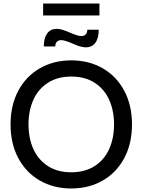

<svg xmlns="http://www.w3.org/2000/svg" viewBox="-20 -1057 810 1091"><path d="M40 -350Q40 -459 84 -541.5Q128 -624 206.5 -669Q285 -714 385 -714Q485 -714 563.5 -669Q642 -624 686 -541.5Q730 -459 730 -350Q730 -241 686 -158.5Q642 -76 563.5 -31Q485 14 385 14Q285 14 206.5 -31Q128 -76 84 -158.5Q40 -241 40 -350ZM628 -350Q628 -428 600.5 -489.5Q573 -551 518 -586.5Q463 -622 385 -622Q307 -622 252 -586.5Q197 -551 169.5 -489.5Q142 -428 142 -350Q142 -272 169.5 -210.5Q197 -149 252 -113.5Q307 -78 385 -78Q463 -78 518 -113.5Q573 -149 600.5 -210.5Q628 -272 628 -350ZM391 -810Q347 -829 328 -829Q312 -829 303 -819.5Q294 -810 294 -793H229Q229 -841 248 -867Q267 -893 302 -893Q318 -893 336 -887.5Q354 -882 379 -871Q423 -852 442 -852Q458 -852 467 -861.5Q476 -871 476 -888H541Q541 -840 522 -814Q503 -788 468 -788Q452 -788 434 -793.5Q416 -799 391 -810ZM225 -1037H545V-969H225Z"/></svg>

Font: Cabin
Style: Regular
Weight: 400
Designer: Pablo Impallari
Foundry: Pablo Impallari. http://www.impallari.com Igino Marini. http://www.ikern.com
Version: Version 2.001